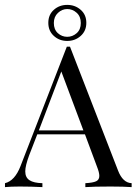

<svg xmlns="http://www.w3.org/2000/svg" viewBox="-26 -766 559 786"><path d="M512.9 -16.1V0Q480.6 -2.4 426.6 -2.4Q357.3 -2.4 323.4 0V-16.1Q354 -17.7 367.3 -23.8Q380.6 -29.8 380.6 -46Q380.6 -59.7 371 -83.9L321.8 -216.1H126.6L93.5 -130.6Q77.4 -87.1 77.4 -64.5Q77.4 -39.5 94.8 -28.2Q112.1 -16.9 147.6 -16.1V0Q101.6 -2.4 54.8 -2.4Q18.5 -2.4 -5.6 0V-16.1Q34.7 -25.8 58.1 -86.3L247.6 -575H260.5L457.3 -67.7Q476.6 -17.7 512.9 -16.1ZM315.3 -232.3 225 -473.4 133.1 -232.3ZM327.4 -672.6Q327.4 -639.5 304.4 -619Q281.5 -598.4 249.2 -598.4Q216.9 -598.4 194.4 -619Q171.8 -639.5 171.8 -672.6Q171.8 -705.6 194.4 -725.8Q216.9 -746 249.2 -746Q281.5 -746 304.4 -725.8Q327.4 -705.6 327.4 -672.6ZM194.4 -671.8Q194.4 -645.2 210.9 -630.2Q227.4 -615.3 249.2 -615.3Q271 -615.3 287.9 -630.2Q304.8 -645.2 304.8 -671.8Q304.8 -698.4 287.9 -713.7Q271 -729 249.2 -729Q228.2 -729 211.3 -713.3Q194.4 -697.6 194.4 -671.8Z"/></svg>

Font: Playfair Display
Style: Regular
Weight: 400
Designer: Claus Eggers Sørensen
Foundry: Claus Eggers Sørensen
Version: Version 1.005; ttfautohint (v1.2) -l 10 -r 42 -G 200 -x 21 -